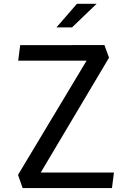

<svg xmlns="http://www.w3.org/2000/svg" viewBox="-20 -960 660 980"><path d="M347.5 -820 473 -940.5H372.5L268 -820ZM95.5 0H551.5L561.5 -79.5H188L536.5 -665.5L513 -730L83 -729.5L73 -650.5H422L72 -67.5Z"/></svg>

Font: FontWithASyntaxHighlighterNightOwl
Style: Regular
Weight: 400
Designer: Riley Cran & the Lettermatic Team
Foundry: Lettermatic
Version: Version 1.000 (FontWithASyntaxHighlighterNightOwl)